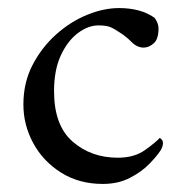

<svg xmlns="http://www.w3.org/2000/svg" viewBox="-20 -448 453 476"><path d="M373 -377Q373 -351 361 -340.5Q349 -330 336 -330Q320 -330 306 -344Q292 -358 279 -366Q263 -377 253 -381Q243 -385 224 -385Q198 -385 172.5 -365.5Q147 -346 130.5 -310Q114 -274 114 -222Q114 -137 160 -97Q206 -57 272 -57Q313 -57 339.5 -76Q366 -95 376 -106Q377 -106 380.5 -102.5Q384 -99 384 -93Q384 -85 378 -75Q369 -61 350 -41.5Q331 -22 302 -7Q273 8 235 8Q176 8 131.5 -20Q87 -48 62.5 -93Q38 -138 38 -189Q38 -243 60.5 -286.5Q83 -330 118.5 -362Q154 -394 195.5 -411Q237 -428 275 -428Q329 -428 363 -404Q366 -401 369.5 -393Q373 -385 373 -377Z"/></svg>

Font: Amiri
Style: Regular
Weight: 400
Designer: Khaled Hosny
Version: Version 0.114